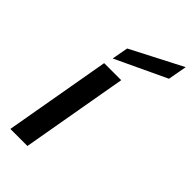

<svg xmlns="http://www.w3.org/2000/svg" viewBox="-234 -791 844 844"><g transform="rotate(45 188.5 -368.5)"><path d="M24 0 111 -496H217L130 0ZM123 -537 137 -613 377 -737 361 -649Z"/></g></svg>

Font: DeepMind Sans Medium
Style: Italic
Weight: 500
Italic angle: -10°
Designer: Jonny Pinhorn / Modifications: Colophon Foundry
Foundry: Colophon Foundry
Version: Version 1.002; ttfautohint (v1.8.2)